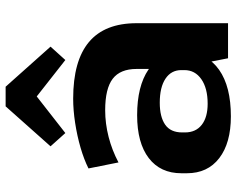

<svg xmlns="http://www.w3.org/2000/svg" viewBox="-99 -731 840 682"><g transform="rotate(-90 321.0 -390.0)"><path d="M417.1 -194.1V-324.7Q417.1 -383 382.1 -409.7Q347.1 -436.4 270.6 -436.4Q223.1 -436.4 175.6 -424.2Q128.1 -412 85 -389.1L63.7 -495.7Q95.4 -511.6 137.6 -523.9Q179.8 -536.1 225.3 -543.1Q270.8 -550.1 311.4 -550.1Q446 -550.1 512.8 -494Q579.6 -437.9 579.6 -324.7V0H455ZM248.8 10.1Q154 10.1 100.3 -31.2Q46.6 -72.5 46.6 -146.1V-165.7Q46.6 -240.3 100.5 -281.6Q154.5 -322.9 252.8 -322.9Q355.6 -322.9 414.5 -282.9Q473.4 -242.8 473.4 -169.2V-148.1Q473.4 -73.5 414 -31.7Q354.6 10.1 248.8 10.1ZM293.6 -72.4Q348.6 -72.4 380.8 -94.9Q413 -117.4 413 -155V-165.8Q413 -201.9 382.5 -222.2Q352.1 -242.5 297.1 -242.5Q247.1 -242.5 219.3 -223.4Q191.6 -204.3 191.6 -162.9V-153Q191.6 -114.5 218.6 -93.4Q245.6 -72.4 293.6 -72.4ZM142.3 -630.5 284.2 -790H354L496.3 -630.5L448.8 -577.9L275.4 -714.1H363.7L189.4 -577.9Z"/></g></svg>

Font: Pathway Extreme 8pt Thin
Style: Regular
Weight: 100
Designer: Eduardo Rodriguez Tunni
Foundry: Eduardo Rodriguez Tunni
Version: Version 1.000